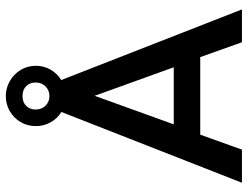

<svg xmlns="http://www.w3.org/2000/svg" viewBox="-120 -770 889 690"><g transform="rotate(-90 325.0 -424.5)"><path d="M268.1 -648.9Q244.6 -663.1 231 -687.5Q217.3 -711.9 217.3 -740.7Q217.3 -770.5 231.7 -795.2Q246.1 -819.8 270.8 -834.2Q295.4 -848.6 325.2 -848.6Q354 -848.6 379.2 -834.2Q404.3 -819.8 419.2 -795.2Q434.1 -770.5 434.1 -740.7Q434.1 -711.9 420.2 -687.7Q406.2 -663.6 382.8 -649.4L636.7 0H518.6L465.3 -149.9H186.5L132.8 0H13.7ZM374 -741.7Q374 -762.2 360.8 -775.4Q347.7 -788.6 325.2 -788.6Q303.2 -788.6 290 -775.4Q276.9 -762.2 276.9 -741.7Q276.9 -719.7 290.8 -705.8Q304.7 -691.9 325.2 -691.9Q346.2 -691.9 360.1 -706.1Q374 -720.2 374 -741.7ZM223.6 -245.1H428.7L326.2 -529.3Z"/></g></svg>

Font: Acari Sans SemiBold
Style: Regular
Weight: 600
Designer: Alfredo Marco Pradil and Stefan Peev
Foundry: Hanken Design Co.
Version: Version 1.045;January 11, 2019;FontCreator 11.5.0.2425 64-bi